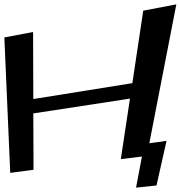

<svg xmlns="http://www.w3.org/2000/svg" viewBox="-75 -760 830 882"><path d="M644 92 690 -113 611 -102 735 -740 583 -711 533 -378 78 -305 77 -613 -55 -588 -28 34 79 20 78 -239 522 -307 480 -29 577 -41 550 102Z"/></svg>

Font: Gamestation Warped
Style: Regular
Weight: 400
Designer: Jonas Hecksher
Foundry: Jonas Hecksher, Playtypeª, e-types AS
Version: Version 1.003